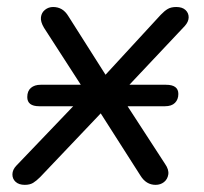

<svg xmlns="http://www.w3.org/2000/svg" viewBox="-20 -513 575 540"><path d="M49.7 6.9Q33.2 6.9 23.9 -1.6Q14.7 -10 14.9 -22.9Q15.2 -35.8 25.8 -46.9L237.4 -268L235.8 -230.4L103.8 -434.8Q93.5 -452 95.2 -464.9Q96.9 -477.8 106.7 -485.5Q116.4 -493.3 129.4 -493.3Q143 -493.3 153.7 -487Q164.4 -480.7 172.6 -467L285.7 -288.8H263.9L432.1 -471.4Q442.8 -482.6 452 -487.9Q461.2 -493.3 475.8 -493.3Q492.8 -493.3 501.8 -484.8Q510.8 -476.3 510.6 -463.9Q510.3 -451.6 499.7 -439.9L304.3 -232.5L303.3 -268.9L444.2 -52Q455.5 -35.9 453.3 -22.2Q451.1 -8.6 441.1 -0.8Q431.2 6.9 417.6 6.9Q391 6.9 374.9 -19.3L252.8 -210.6L277.4 -209L92.9 -14.9Q82.2 -4.2 73 1.4Q63.7 6.9 49.7 6.9ZM444 -214.2H90.4Q56.7 -214.2 56.7 -240Q56.7 -257.1 67 -265.9Q77.2 -274.6 94.3 -274.6H446.9Q481.6 -274.6 481.6 -248.8Q481.6 -233.2 472.1 -223.7Q462.6 -214.2 444 -214.2Z"/></svg>

Font: Nunito Variable Extra Light
Style: Italic
Weight: 200
Italic angle: -9°
Designer: Vernon Adams
Foundry: Vernon Adams
Version: Version 3.602